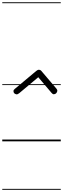

<svg xmlns="http://www.w3.org/2000/svg" viewBox="-25 -1250 558 1698"><path d="M144.5 -425.5Q130 -414 120 -415.8Q110 -417.5 100.5 -425.5Q94 -434 94.2 -444.5Q94.5 -455 105.5 -463.5L295.5 -622.5Q308.5 -634 321 -633Q333.5 -632 340 -623.5L474.5 -465.5Q483.5 -455.5 481.5 -444Q479.5 -432.5 470 -423.5Q461 -417 451 -416.5Q441 -416 431 -428.5L313.5 -567ZM144.5 -425.5Q130 -414 120 -415.8Q110 -417.5 100.5 -425.5Q94 -434 94.2 -444.5Q94.5 -455 105.5 -463.5L295.5 -622.5Q308.5 -634 321 -633Q333.5 -632 340 -623.5L474.5 -465.5Q483.5 -455.5 481.5 -444Q479.5 -432.5 470 -423.5Q461 -417 451 -416.5Q441 -416 431 -428.5L313.5 -567ZM-5 420.5H512.5V428.5H-5ZM-5 -16H512.5V0H-5ZM-5 -505.5H512.5V-497.5H-5ZM-5 -1230H512.5V-1222H-5Z"/></svg>

Font: Edu VIC WA NT Pre Guide
Style: Regular
Weight: 400
Designer: Tina and Corey Anderson, Eben Sorkin, Mirko Velimirovic
Foundry: Google for Education
Version: Version 1.000